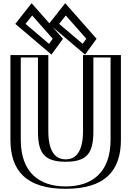

<svg xmlns="http://www.w3.org/2000/svg" viewBox="-20 -1171 825 1206"><path d="M564 -928 508 -851 309 -1020 391 -1124ZM353 -928 180 -1124 98 -1020 297 -851ZM714.5 -825V-293C714.5 -89 602.5 15 392.5 15C182.5 15 70.5 -89 70.5 -293V-825H258.5V-348C258.5 -210 300.5 -170 392.5 -170C484.5 -170 526.5 -210 526.5 -348V-825ZM544.8 -927.1 391.6 -1100.6 329.7 -1022.1 505.4 -872.9ZM333.8 -927.1 180.6 -1100.6 118.7 -1022.1 294.4 -872.9ZM699.5 -810V-293C699.5 -96.8 596 0 392.5 0C189 0 85.5 -96.8 85.5 -293V-810H243.5V-348C243.5 -205.9 291.9 -155 392.5 -155C493.1 -155 541.5 -205.9 541.5 -348V-810ZM544.8 -927.1 505.4 -872.9 329.7 -1022.1 391.6 -1100.6ZM333.8 -927.1 294.4 -872.9 118.7 -1022.1 180.6 -1100.6ZM699.5 -810H541.5V-348C541.5 -205.9 493.1 -155 392.5 -155C291.9 -155 243.5 -205.9 243.5 -348V-810H85.5V-293C85.5 -96.8 189 0 392.5 0C596 0 699.5 -96.8 699.5 -293ZM564 -928 391 -1124 309 -1020 508 -851ZM353 -928 297 -851 98 -1020 180 -1124ZM714.5 -825H526.5V-348C526.5 -210.2 484.1 -170 392.5 -170C300.8 -170 258.5 -210.2 258.5 -348V-825H70.5V-293C70.5 -89.1 182.6 15 392.5 15C602.4 15 714.5 -89.1 714.5 -293ZM522.2 -927.6 499.1 -895.7 351.5 -1021 393.2 -1073.8ZM311.2 -927.6 288.1 -895.7 140.5 -1021 182.2 -1073.8ZM674.5 -810V-293C674.5 -85.9 556.6 0 392.5 0C228.4 0 110.5 -85.9 110.5 -293V-810H218.5V-348C218.5 -215.4 252.1 -155 392.5 -155C532.9 -155 566.5 -215.4 566.5 -348V-810ZM586.6 -927.5 389.5 -1150.8 287.2 -1021 514.3 -828.2ZM375.6 -927.5 178.5 -1150.8 76.2 -1021 303.3 -828.2ZM739.5 -825H501.5V-348C501.5 -200.5 443.4 -170 392.5 -170C341.5 -170 283.5 -200.5 283.5 -348V-825H45.5V-293C45.5 -99.9 143.5 15 392.5 15C641.5 15 739.5 -99.9 739.5 -293Z"/></svg>

Font: Hussar Outliner
Style: Regular
Weight: 700
Foundry: Cannot Into Space Fonts
Version: Version 0.92